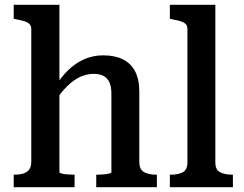

<svg xmlns="http://www.w3.org/2000/svg" viewBox="-20 -778 1013 798"><path d="M227 -758V-62Q227 -59 237 -56.5Q247 -54 261 -53Q275 -52 286 -52H290V0H37V-52H40Q62 -52 77.5 -57Q93 -62 101.5 -73.5Q110 -85 110 -106V-657Q110 -670 103 -677.5Q96 -685 82 -689.5Q68 -694 46 -698L37 -700V-758ZM632 0H380V-52H383Q394 -52 408.5 -53Q423 -54 433 -56.5Q443 -59 443 -62V-388Q443 -416 435.5 -434Q428 -452 412 -461.5Q396 -471 369 -471Q341 -471 313.5 -458.5Q286 -446 259.5 -420Q233 -394 207 -355L208 -415Q233 -457 263.5 -486.5Q294 -516 330.5 -532Q367 -548 409 -548Q457 -548 490.5 -531.5Q524 -515 541.5 -481.5Q559 -448 559 -397V-106Q559 -74 578 -63Q597 -52 629 -52H632Z M875 -758V-103Q875 -73 894 -62.5Q913 -52 945 -52H948V0H686V-52H689Q722 -52 740.5 -62.5Q759 -73 759 -103V-657Q759 -671 752 -678Q745 -685 731 -689.5Q717 -694 695 -698L686 -700V-758Z"/></svg>

Font: Roboto Serif SemiCondensed Medium
Style: Regular
Weight: 500
Width: 4
Designer: Greg Gazdowicz
Foundry: Commercial Type
Version: Version 1.007